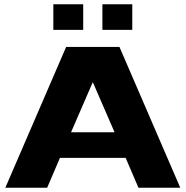

<svg xmlns="http://www.w3.org/2000/svg" viewBox="-20 -880 870 900"><path d="M5 0 290 -660H540L825 0H629L569 -140H261L201 0ZM313 -260H517L415 -495ZM230 -740V-860H370V-740ZM460 -740V-860H600V-740Z"/></svg>

Font: Xolonium
Style: Bold
Weight: 700
Designer: Severin Meyer
Version: Version 4.2